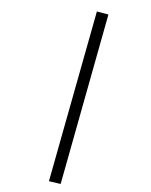

<svg xmlns="http://www.w3.org/2000/svg" viewBox="-242 -802 826 1050"><g transform="rotate(30 170.5 -277.0)"><path d="M278 199 41 -736 104 -753 341 180Z"/></g></svg>

Font: Piazzolla Thin
Style: Bold Italic
Weight: 700
Italic angle: -11.3°
Version: Version 2.005